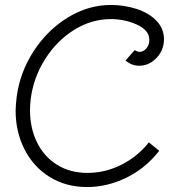

<svg xmlns="http://www.w3.org/2000/svg" viewBox="-20 -731 755 774"><path d="M43 -285Q43 -303 47 -339Q60 -439 115.5 -524.5Q171 -610 253.5 -660.5Q336 -711 427 -711Q481 -711 530.5 -695Q580 -679 610.5 -647.5Q641 -616 641 -573Q641 -529 611 -497.5Q581 -466 541 -466Q511 -466 486 -487L523 -529Q534 -522 543 -522Q558 -522 570 -536Q582 -550 582 -570Q582 -609 532.5 -631.5Q483 -654 427 -654Q348 -654 278 -610Q208 -566 161.5 -492Q115 -418 104 -333Q101 -309 101 -286Q101 -215 129 -157.5Q157 -100 209.5 -67Q262 -34 333 -34Q404 -34 469.5 -67Q535 -100 580 -157L622 -123Q565 -51 488 -14Q411 23 331 23Q246 23 180.5 -17.5Q115 -58 79 -128.5Q43 -199 43 -285Z"/></svg>

Font: Bellota
Style: Italic
Weight: 400
Italic angle: -7.5°
Designer: Kemie Guaida
Foundry: Kemie Guaida
Version: Version 4.001